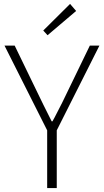

<svg xmlns="http://www.w3.org/2000/svg" viewBox="-20 -961 532 981"><path d="M221 -295 3 -728H55L166 -499Q197 -434 244 -341H248L259 -361Q301 -441 328 -499L439 -728H488L270 -295V0H221ZM201 -805 338 -941 369 -905 223 -781Z"/></svg>

Font: Merged Yaku Han JP ExtraLight
Style: Regular
Weight: 250
Designer: Ryoko NISHIZUKA 西塚涼子 (kana, bopomofo & ideographs); Paul D. Hunt (Latin, Greek & Cyrillic); Sandoll Communications 산돌커뮤니
Foundry: Adobe
Version: Version 2.004